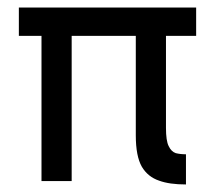

<svg xmlns="http://www.w3.org/2000/svg" viewBox="-20 -480 580 509"><path d="M30 -460H500V-385H420V-141Q420 -107 427 -93Q434 -78 446 -74Q458 -71 473 -71V9Q429 9 402 -1Q372 -11 356 -38Q340 -66 340 -121V-385H170V0H90V-385H30Z"/></svg>

Font: jost-mod-400
Style: Regular
Weight: 400
Version: Version 3.200; ttfautohint (v0.97) -l 8 -r 50 -G 200 -x 14 -